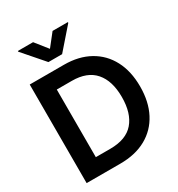

<svg xmlns="http://www.w3.org/2000/svg" viewBox="-218 -1089 1135 1227"><g transform="rotate(-30 349.0 -475.5)"><path d="M307.6 0H59.1V-727.5H312Q420.4 -727.5 499.5 -683.3Q578.6 -639.2 621.3 -557.9Q664.1 -476.6 664.1 -364.3Q664.1 -252 621.3 -170.2Q578.6 -88.4 498.8 -44.2Q418.9 0 307.6 0ZM192.9 -114.3H299.8Q417 -114.3 473.1 -179.4Q529.3 -244.6 529.3 -364.3Q529.3 -483.4 473.1 -548.3Q417 -613.3 303.7 -613.3H192.9ZM212.9 -951.2 285.2 -860.4 356.9 -951.2H469.7V-945.8L335.4 -792H234.4L100.6 -945.8V-951.2Z"/></g></svg>

Font: Inter Display Semi Bold
Style: Regular
Weight: 600
Designer: Rasmus Andersson
Foundry: rsms
Version: Version 4.000;git-37864ae